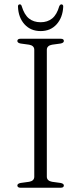

<svg xmlns="http://www.w3.org/2000/svg" viewBox="-20 -882 382 902"><path d="M200 -52Q200 -42 206.5 -36Q213 -30 224.5 -28L264.5 -22.5Q280 -19.5 280 -10.5Q280 -6 276.5 -3Q273 0 264.5 0H76.5Q69 0 65.2 -3Q61.5 -6 61.5 -10.5Q61.5 -19.5 77 -22.5L117 -28Q128.5 -30 134.8 -36Q141 -42 141 -52V-648Q141 -658 134.8 -664Q128.5 -670 117 -672L77 -677.5Q61.5 -680.5 61.5 -689.5Q61.5 -694.5 65.2 -697.2Q69 -700 76.5 -700H264.5Q273 -700 276.5 -697.2Q280 -694.5 280 -689.5Q280 -680.5 264.5 -677.5L224.5 -672Q213 -670 206.5 -664Q200 -658 200 -648ZM171 -777.5Q203 -777.5 225 -795.2Q247 -813 258.5 -853Q261 -858 263.5 -859.8Q266 -861.5 268.5 -861.5Q272 -861.5 274.8 -858.8Q277.5 -856 277 -850Q274.5 -799.5 246 -767.8Q217.5 -736 171 -736Q124 -736 95.2 -767.8Q66.5 -799.5 64.5 -850Q64 -856 66.5 -858.8Q69 -861.5 72.5 -861.5Q76 -861.5 78.2 -859.8Q80.5 -858 82 -853Q94 -813 116 -795.2Q138 -777.5 171 -777.5Z"/></svg>

Font: Fraunces ExtraLight
Style: Regular
Weight: 250
Version: Version 1.000;[b76b70a41]